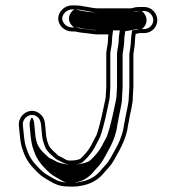

<svg xmlns="http://www.w3.org/2000/svg" viewBox="-20 -690 655 714"><path d="M375.2 -492.8V-366.5C375.2 -355.7 373.1 -343.4 373.1 -330.5C373.1 -328.5 372.8 -325.9 372.2 -323C362.3 -276.2 352.9 -227.8 338.8 -187.4C333.8 -178.1 325.4 -163.1 319.8 -150.6C309.6 -131.5 296.4 -116.1 280.2 -100.8C275.4 -96.2 259.1 -93 243.5 -93C232.1 -93 229.2 -93.5 222.5 -97.7C212.8 -103.9 204.3 -107.7 197.3 -110.8C183.2 -123.8 169 -135.3 161.3 -149.6C157 -160.4 154.2 -168.8 151.9 -182.5L150 -202.2C149.3 -208.9 148.6 -215.8 148 -223.2L146.9 -233.3C145.4 -246.5 139.4 -257.7 129.3 -266.2C94.6 -295.6 47.6 -264.3 50 -224.9L51 -213.8C53.3 -190.9 55.1 -165.8 60.3 -145.4L66.4 -127.1C77.5 -93.7 95.8 -72.6 118.2 -50.2C137 -31.4 147.9 -27.1 169.6 -14.1C193.9 0.1 211.8 4 244.6 4C253.4 4 261.9 3.6 270 2.9L291.8 -1.2C327.8 -9.6 351.6 -27.4 371.4 -52.9L383.8 -66.6C401.5 -85.3 410.2 -107.4 422.9 -128.9C435.9 -151.9 445.9 -176.1 452.8 -204L456.8 -227.9C458.7 -235.6 460.2 -243.2 460.9 -249.5C464.9 -273.6 474 -301.5 474 -330.5C474 -341 476 -353.2 476 -366.5V-488C477.8 -502.1 482 -523 482 -540.5C482 -548.8 483.2 -552.6 484.6 -564C488 -564.5 495.3 -566.2 499.5 -567H516.5C542.8 -567 565 -588.6 565 -615C565 -641.1 543.1 -664 516.5 -664H496.5C487.7 -664 478.8 -662.5 470.1 -659.6C469.7 -659.5 468.8 -659 468.5 -659H345C317.5 -659 290.5 -670 256.2 -670H247.7C220.5 -670 196.4 -646.7 196.4 -621C196.4 -595.1 220.7 -573 247.7 -573H256.2C258.7 -573 262.8 -572.5 268 -571.2C282.3 -567.9 293.4 -567.8 305.8 -566.1L320.5 -564.1C328.5 -562.7 337.7 -562 347.2 -562H383.2C382.3 -555.6 381.5 -548.1 381.5 -540.5C381.5 -524.9 376.8 -511.9 375.2 -492.8ZM461 -489V-366.5C461 -354.7 459 -342.9 459 -330.5C459 -304.5 450.4 -277.7 446.1 -251.9C445.2 -246.1 444 -238.6 442.1 -231L438.1 -207C431.3 -179.9 422.3 -158.2 409.9 -136.4C396.5 -113.7 388.2 -93.1 372.8 -76.7L359.9 -62.5C341.5 -38.9 320.9 -23.6 288.7 -15.9L268 -11.9C260.2 -11.3 252.8 -11 244.6 -11C213.1 -11 199.2 -14.1 177.2 -27C154.6 -40.6 146.1 -43.5 128.8 -60.8C106.8 -82.8 90.7 -101.5 80.6 -131.9L74.7 -149.6C70 -168.6 68.2 -192.3 66 -215.2L65 -226.1C63.3 -253.1 95.9 -274.9 119.6 -254.8C133.7 -242.9 132.8 -223 135 -200.8L137.1 -180.5C139.5 -165.9 142.7 -155.8 147.4 -144C155.3 -124.3 174.6 -111.3 189 -98C204 -91.5 221 -78 243.5 -78C260.3 -78 279.1 -79.1 290.5 -89.9C307.4 -105.8 321.8 -122.6 333 -143.5C339.4 -155.3 347.1 -171.1 352.5 -181.3C367.4 -223.6 376.9 -272.8 386.8 -319.9C387.6 -323.6 388.1 -327.1 388.1 -330.5C388.1 -341.8 390.2 -353.7 390.2 -366.5V-492.2C391.8 -509.7 396.5 -521.8 396.5 -540.5C396.5 -547.1 397.2 -554 398.1 -559.8L400.6 -577H347.2C338.3 -577 330.3 -577.6 322.8 -578.9L307.9 -580.9C294.2 -582.8 284 -582.9 271.5 -585.8C265.4 -587.3 260.7 -588 256.2 -588H247.7C228.3 -588 211.4 -604.5 211.4 -621C211.4 -637.6 228.5 -655 247.7 -655H256.2C287.2 -655 313.4 -644 345 -644H468.5C478.1 -644 475.4 -645.5 475.4 -645.5C483 -648 489.4 -649 496.5 -649H516.5C534.4 -649 550 -633 550 -615C550 -597.2 534.6 -582 516.5 -582H498C493.4 -581.1 485.1 -579.3 482 -578.7L471 -576.9L469.7 -565.8C468.4 -555.4 467 -550.6 467 -540.5C467 -524.9 463 -504.2 461 -489ZM468.5 -644H345C290.4 -644 268.5 -655 256.2 -655C248.1 -650.4 236.4 -636.3 236.4 -621C236.4 -605.6 248 -592.5 256.2 -588C272.4 -588 280.9 -585.9 289.4 -583.9C295.4 -582.5 298.8 -583 319.4 -580.2L335.6 -578C338.8 -577.5 342.1 -577 347.2 -577H425.5L423.2 -561.2C422.2 -555 421.5 -547.7 421.5 -540.5C421.5 -523.7 416.8 -511.1 415.2 -492.6V-366.5C415.2 -354.9 413.1 -342.8 413.1 -330.5C413.1 -328 412.7 -325.1 412 -321.8C402.2 -275 392.8 -226.5 378.4 -185.4C374.8 -175 364.9 -160.7 359.2 -147.9C348.2 -127.4 334.3 -111.3 317.4 -95.3C304.1 -82.7 270.9 -78 243.5 -78C224.4 -78 198.3 -83.7 188.1 -90.1C178.2 -96.4 171.7 -98.9 162.7 -102.9C144.6 -119.5 127.6 -132.8 118 -156.8C115.5 -164.4 113.6 -172.2 112 -181.7L110 -201.7C109.3 -208.3 108.7 -215.3 108 -222.7L107 -232.7C106 -240.9 103.4 -247.6 98.8 -253.8C93.3 -246.6 89.3 -236 90 -225.4L91 -214.3C93.3 -191.4 95.1 -166.9 100.1 -147L106.1 -129C116.8 -96.8 133.6 -77.5 155.6 -55.5C173.2 -37.9 180.1 -36.1 203.4 -22.1C223.9 -10.1 224.9 -11 244.6 -11C248.9 -11 252.5 -11.1 256.9 -11.4L272 -14.2C292.4 -19.3 313.9 -32.5 333.2 -57.4L346 -71.5C362 -88.4 370.8 -110 383.8 -132.1C396.5 -154.3 406.1 -177.5 413 -205.1L417 -229.1C418.9 -237.1 420.3 -243.9 421 -250.2C425.2 -275.4 434 -302.6 434 -330.5C434 -341.7 436 -353.7 436 -366.5V-488.4C437.9 -503 442 -523.7 442 -540.5C442 -550.4 444.3 -562.3 445.7 -573.8L467.8 -577.6C470.7 -578.1 484.3 -580.9 489.6 -582H507.6C515.1 -586.7 525 -599.7 525 -615C525 -630.1 515.6 -643.6 507.2 -649H498.7C498.7 -649 470.1 -644.5 468.5 -644Z"/></svg>

Font: HoneyBee
Style: Blur
Weight: 700
Foundry: Cannot Into Space Fonts
Version: Version 0.89